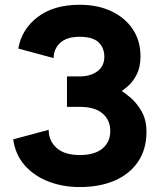

<svg xmlns="http://www.w3.org/2000/svg" viewBox="-20 -755 655 788"><path d="M307.1 -441.4Q351.6 -441.4 379.9 -462.6Q408.2 -483.9 408.2 -521.5Q408.2 -559.1 384.3 -581.5Q360.4 -604 307.1 -604Q253.9 -604 227.1 -579.1Q200.2 -554.2 200.2 -516.6L55.2 -555.7Q68.8 -634.8 134.5 -685.1Q200.2 -735.4 307.1 -735.4Q380.9 -735.4 437 -709Q493.2 -682.6 524.9 -635Q556.6 -587.4 556.6 -524.4Q556.6 -480 541.7 -450.7Q526.9 -421.4 508.8 -405Q490.7 -388.7 480 -381.3Q493.2 -373.5 517.3 -352.8Q541.5 -332 561.3 -297.6Q581.1 -263.2 581.1 -214.4Q581.1 -142.1 546.6 -91.3Q512.2 -40.5 450.7 -13.9Q389.2 12.7 307.1 12.7Q237.8 12.7 179 -10Q120.1 -32.7 81.5 -76.4Q43 -120.1 34.2 -183.1L179.7 -222.2Q179.7 -177.2 212.2 -147.9Q244.6 -118.7 307.1 -118.7Q369.1 -118.7 400.9 -145.8Q432.6 -172.9 432.6 -217.3Q432.6 -262.2 400.9 -289.3Q369.1 -316.4 307.1 -316.4H254.9V-441.4Z"/></svg>

Font: Giphurs
Style: Bold
Weight: 700
Version: Version 0.920; ttfautohint (v1.8.4.7-5d5b)